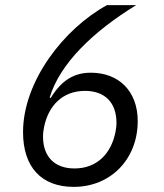

<svg xmlns="http://www.w3.org/2000/svg" viewBox="-20 -718 640 750"><path d="M268 12C413 12 518 -97 518 -245C518 -362 444 -434 335 -434C271 -434 221 -406 178 -335L174 -337C214 -470 344 -595 512 -698H398C228 -605 70 -399 70 -202C70 -66 141 12 268 12ZM271 -60C193 -60 148 -106 148 -185C148 -197 150 -211 152 -221C169 -306 225 -363 312 -363C390 -363 435 -317 435 -238C435 -226 433 -212 431 -202C414 -117 358 -60 271 -60Z"/></svg>

Font: Braiins Sans
Style: Italic
Weight: 400
Italic angle: -11.31°
Designer: Mike Abbink, Paul van der Laan, Pieter van Rosmalen, Jiri Chlebus, Lubos Buracinsky
Foundry: Bold Monday, Sudetype
Version: Version 1.000;hotconv 1.0.109;makeotfexe 2.5.65596